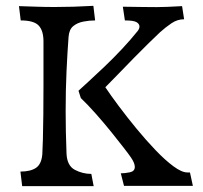

<svg xmlns="http://www.w3.org/2000/svg" viewBox="-20 -637 696 658"><path d="M56 1 50 -49Q84 -49 103 -61.5Q122 -74 125 -108Q126 -122 127 -159Q128 -196 128.5 -245Q129 -294 129 -344.5Q129 -395 129 -435.5Q129 -476 129 -495Q129 -532 112.5 -549.5Q96 -567 51 -567L45 -616Q77 -615 106.5 -614Q136 -613 167 -613Q199 -613 232.5 -614Q266 -615 300 -617L306 -567Q286 -567 265.5 -563Q245 -559 231 -547.5Q217 -536 215 -511Q211 -458 208 -393.5Q205 -329 205 -256Q205 -187 208 -110Q210 -69 236.5 -55Q263 -41 293 -41L301 1ZM405 0 394 -43Q408 -43 425 -46.5Q442 -50 442 -65Q442 -78 429 -97Q423 -106 404.5 -130Q386 -154 361 -185Q336 -216 308.5 -247Q281 -278 257 -301L249 -326Q260 -336 284 -358Q308 -380 338 -408.5Q368 -437 398 -469Q428 -501 452 -531Q458 -539 458 -546Q458 -555 448 -561Q438 -567 408 -567L401 -614L472 -613Q520 -612 554 -613.5Q588 -615 604 -616L611 -571Q588 -571 568 -557.5Q548 -544 529 -527Q514 -513 490 -489.5Q466 -466 439 -438.5Q412 -411 386.5 -384.5Q361 -358 341 -338Q359 -311 387 -273.5Q415 -236 447.5 -196.5Q480 -157 513 -122.5Q546 -88 574.5 -67Q603 -46 622 -46H631L641 0Z"/></svg>

Font: Maname
Style: Regular
Weight: 400
Designer: Pathum Egodawatta
Foundry: mooniak
Version: Version 1.000; ttfautohint (v1.8.4.7-5d5b)